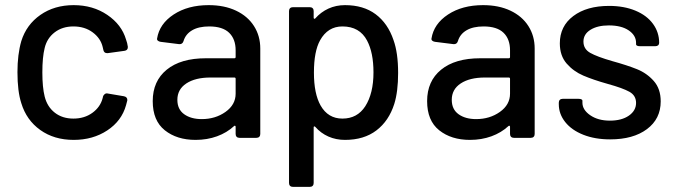

<svg xmlns="http://www.w3.org/2000/svg" viewBox="-20 -537 2640 748"><path d="M63 -135Q48 -181 48 -256Q48 -325 63 -377Q83 -441 137.5 -479Q192 -517 267 -517Q342 -517 398 -479Q454 -441 471 -383Q476 -370 478 -355V-353Q478 -341 465 -339L400 -330H397Q386 -330 383 -341L380 -354Q372 -388 341 -411Q310 -434 266 -434Q223 -434 193 -411Q163 -388 154 -350Q145 -314 145 -255Q145 -197 154 -161Q164 -121 193.5 -98Q223 -75 266 -75Q309 -75 340 -97.5Q371 -120 380 -155L381 -159V-160Q382 -165 387 -169.5Q392 -174 398 -173L463 -162Q477 -159 476 -146Q475 -142 471 -127Q454 -66 398 -29Q342 8 267 8Q191 8 137 -30.5Q83 -69 63 -135Z M994 -348V-15Q994 -8 990 -4Q986 0 979 0H913Q906 0 902 -4Q898 -8 898 -15V-43Q898 -46 896 -47Q894 -48 892 -46Q864 -20 825.5 -6Q787 8 742 8Q669 8 622 -29.5Q575 -67 575 -143Q575 -221 629.5 -265.5Q684 -310 782 -310H893Q898 -310 898 -315V-341Q898 -385 872.5 -409.5Q847 -434 795 -434Q754 -434 728.5 -419Q703 -404 695 -377Q691 -364 678 -365L606 -374Q599 -375 595 -378.5Q591 -382 592 -387Q601 -444 656.5 -480.5Q712 -517 793 -517Q854 -517 899.5 -495.5Q945 -474 969.5 -435.5Q994 -397 994 -348ZM898 -172V-230Q898 -235 893 -235H800Q741 -235 706 -212Q671 -189 671 -148Q671 -111 697.5 -92Q724 -73 766 -73Q819 -73 858.5 -101Q898 -129 898 -172Z M1531 -253Q1531 -180 1516 -132Q1495 -66 1446.5 -29Q1398 8 1324 8Q1289 8 1259.5 -5Q1230 -18 1208 -43Q1206 -45 1204 -44.5Q1202 -44 1202 -41V176Q1202 183 1198 187Q1194 191 1187 191H1121Q1114 191 1110 187Q1106 183 1106 176V-494Q1106 -501 1110 -505Q1114 -509 1121 -509H1187Q1194 -509 1198 -505Q1202 -501 1202 -494V-468Q1202 -465 1204 -464Q1206 -463 1208 -465Q1230 -490 1259.5 -503.5Q1289 -517 1324 -517Q1396 -517 1443.5 -481.5Q1491 -446 1513 -381Q1531 -331 1531 -253ZM1435 -255Q1435 -332 1410 -379Q1381 -434 1314 -434Q1257 -434 1227 -380Q1203 -337 1203 -254Q1203 -172 1229 -126Q1258 -75 1314 -75Q1372 -75 1403 -123Q1435 -173 1435 -255Z M2063 -348V-15Q2063 -8 2059 -4Q2055 0 2048 0H1982Q1975 0 1971 -4Q1967 -8 1967 -15V-43Q1967 -46 1965 -47Q1963 -48 1961 -46Q1933 -20 1894.5 -6Q1856 8 1811 8Q1738 8 1691 -29.5Q1644 -67 1644 -143Q1644 -221 1698.5 -265.5Q1753 -310 1851 -310H1962Q1967 -310 1967 -315V-341Q1967 -385 1941.5 -409.5Q1916 -434 1864 -434Q1823 -434 1797.5 -419Q1772 -404 1764 -377Q1760 -364 1747 -365L1675 -374Q1668 -375 1664 -378.5Q1660 -382 1661 -387Q1670 -444 1725.5 -480.5Q1781 -517 1862 -517Q1923 -517 1968.5 -495.5Q2014 -474 2038.5 -435.5Q2063 -397 2063 -348ZM1967 -172V-230Q1967 -235 1962 -235H1869Q1810 -235 1775 -212Q1740 -189 1740 -148Q1740 -111 1766.5 -92Q1793 -73 1835 -73Q1888 -73 1927.5 -101Q1967 -129 1967 -172Z M2157 -131V-137Q2157 -144 2161 -148Q2165 -152 2172 -152H2234Q2241 -152 2245 -150Q2249 -148 2249 -145V-137Q2249 -109 2279.5 -88Q2310 -67 2356 -67Q2402 -67 2430 -86.5Q2458 -106 2458 -136Q2458 -165 2432 -179.5Q2406 -194 2348 -210Q2291 -226 2252.5 -242.5Q2214 -259 2187.5 -289.5Q2161 -320 2161 -368Q2161 -435 2213.5 -474.5Q2266 -514 2353 -514Q2411 -514 2455.5 -495.5Q2500 -477 2524 -444Q2548 -411 2548 -370Q2548 -364 2544 -360.5Q2540 -357 2533 -357H2473Q2466 -357 2462 -359Q2458 -361 2458 -364V-370Q2458 -399 2429.5 -418.5Q2401 -438 2352 -438Q2308 -438 2280.5 -421Q2253 -404 2253 -375Q2253 -346 2279.5 -331Q2306 -316 2365 -299Q2423 -283 2461.5 -267.5Q2500 -252 2527 -221.5Q2554 -191 2554 -142Q2554 -74 2500.5 -34Q2447 6 2357 6Q2298 6 2252.5 -12Q2207 -30 2182 -61.5Q2157 -93 2157 -131Z"/></svg>

Font: Barlow_Medium_SS
Style: Regular
Weight: 500
Designer: Jeremy Tribby
Foundry: Jeremy Tribby
Version: Version 1.101 August 23, 2024